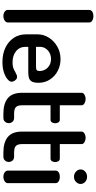

<svg xmlns="http://www.w3.org/2000/svg" viewBox="384 -1180 804 1613"><g transform="rotate(90 786.5 -374.0)"><path d="M116 0Q93 0 78.5 -11Q64 -22 64 -35V-722Q64 -737 78.5 -746.5Q93 -756 116 -756Q138 -756 153.5 -746.5Q169 -737 169 -722V-35Q169 -22 153.5 -11Q138 0 116 0Z M501 8Q433 8 381 -17Q329 -42 299 -86.5Q269 -131 269 -191V-286Q269 -339 297.5 -383Q326 -427 373 -453.5Q420 -480 477 -480Q531 -480 576 -456.5Q621 -433 648.5 -391Q676 -349 676 -295Q676 -253 663 -235Q650 -217 629 -213Q608 -209 585 -209H374V-186Q374 -136 410.5 -106.5Q447 -77 504 -77Q539 -77 561 -87Q583 -97 598 -106Q613 -115 626 -115Q639 -115 648 -107Q657 -99 662 -88Q667 -77 667 -68Q667 -53 646.5 -35Q626 -17 589 -4.5Q552 8 501 8ZM374 -274H540Q562 -274 569.5 -280Q577 -286 577 -304Q577 -330 564 -352.5Q551 -375 528 -387.5Q505 -400 476 -400Q448 -400 425 -388Q402 -376 388 -355Q374 -334 374 -306Z M935 0Q850 0 805 -37.5Q760 -75 760 -156V-657Q760 -672 776.5 -681.5Q793 -691 812 -691Q831 -691 848 -681.5Q865 -672 865 -657V-474H987Q1001 -474 1008.5 -462Q1016 -450 1016 -435Q1016 -420 1008.5 -408Q1001 -396 987 -396H865V-156Q865 -120 880.5 -105Q896 -90 935 -90H969Q992 -90 1003.5 -76.5Q1015 -63 1015 -45Q1015 -28 1003.5 -14Q992 0 969 0Z M1261 0Q1176 0 1131 -37.5Q1086 -75 1086 -156V-657Q1086 -672 1102.5 -681.5Q1119 -691 1138 -691Q1157 -691 1174 -681.5Q1191 -672 1191 -657V-474H1313Q1327 -474 1334.5 -462Q1342 -450 1342 -435Q1342 -420 1334.5 -408Q1327 -396 1313 -396H1191V-156Q1191 -120 1206.5 -105Q1222 -90 1261 -90H1295Q1318 -90 1329.5 -76.5Q1341 -63 1341 -45Q1341 -28 1329.5 -14Q1318 0 1295 0Z M1466 0Q1443 0 1428.5 -11Q1414 -22 1414 -35V-440Q1414 -455 1428.5 -464.5Q1443 -474 1466 -474Q1488 -474 1503.5 -464.5Q1519 -455 1519 -440V-35Q1519 -22 1503.5 -11Q1488 0 1466 0ZM1466 -593Q1440 -593 1422 -610Q1404 -627 1404 -648Q1404 -671 1422 -687Q1440 -703 1466 -703Q1491 -703 1508.5 -687Q1526 -671 1526 -648Q1526 -627 1508.5 -610Q1491 -593 1466 -593Z"/></g></svg>

Font: Dosis ExtraLight SemiBold
Style: Regular
Weight: 600
Version: Version 3.001; ttfautohint (v1.8.2)